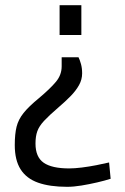

<svg xmlns="http://www.w3.org/2000/svg" viewBox="-20 -520 481 741"><path d="M283 -299Q288 -289 292.5 -273Q297 -257 297 -237Q297 -213 285 -191.5Q273 -170 252.5 -149Q232 -128 205 -105Q169 -74 150 -53.5Q131 -33 124 -13.5Q117 6 117 34Q117 86 148.5 108Q180 130 247 130Q268 130 296 126.5Q324 123 352 117.5Q380 112 401 107L407 170Q385 177 355 184Q325 191 294.5 196Q264 201 239 201Q172 201 127 185Q82 169 59.5 133.5Q37 98 37 40Q37 -3 44 -31Q51 -59 71 -84Q91 -109 130 -141Q174 -178 196 -204.5Q218 -231 218 -264V-299ZM294 -500V-385H210V-500Z"/></svg>

Font: Cairo
Style: Regular
Weight: 400
Designer: Mohamed Gaber, Accademia di Belle Arti di Urbino
Foundry: Kief Type Foundry, Accademia di Belle Arti di Urbino
Version: Version 3.120